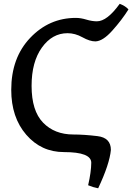

<svg xmlns="http://www.w3.org/2000/svg" viewBox="-20 -801 701 1018"><path d="M500.5 197.3Q473.6 192.4 447.3 181.2Q463.4 111.3 463.9 62Q463.9 5.4 319.3 5.4Q198.7 5.4 119.1 -86.7Q39.6 -178.7 39.6 -324.7Q39.6 -494.6 140.1 -600.3Q240.7 -706.1 382.3 -706.1Q408.2 -706.1 438 -697Q467.8 -688 493.7 -688Q547.9 -688 614.7 -780.8Q646.5 -768.6 661.1 -751Q626.5 -695.8 575.9 -639.2Q525.4 -582.5 485.8 -581.5Q456.1 -581.5 417.2 -603.3Q378.4 -625 337.9 -625Q256.8 -625 202.1 -548.8Q147.5 -472.7 147.5 -345.7Q147.5 -213.4 208.5 -150.6Q269.5 -87.9 369.1 -87.9Q425.3 -87.9 496.6 -79.3Q567.9 -70.8 567.9 -5.9Q561 68.8 500.5 197.3Z"/></svg>

Font: Kelvinch
Style: Bold
Weight: 700
Designer: Paul James Miller
Foundry: High-Logic / Made with FontCreator
Version: Version 3.501;March 28, 2021;FontCreator 13.0.0.2683 64-bit